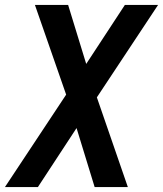

<svg xmlns="http://www.w3.org/2000/svg" viewBox="-24 -755 658 775"><path d="M-4 0 243 -373 117 -735H251L324 -497L480 -735H614L367 -362L492 0H358L285 -238L129 0Z"/></svg>

Font: Zed Sans Extended
Style: Bold Italic
Weight: 700
Width: 7
Italic angle: -9°
Designer: Belleve Invis
Foundry: Belleve Invis
Version: Version 1.0.0; ttfautohint (v1.8.4)